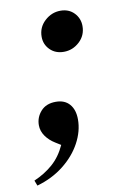

<svg xmlns="http://www.w3.org/2000/svg" viewBox="-77 -536 474 743"><g transform="rotate(-10 159.5 -164.5)"><path d="M200 -331Q167 -331 146 -352Q125 -373 125 -403Q125 -440 152 -465Q179 -490 214 -490Q247 -490 267.5 -468.5Q288 -447 288 -417Q288 -380 261.5 -355.5Q235 -331 200 -331ZM9 161 1 140Q43 122 75 94Q107 66 127 22L106 9Q83 -5 69 -25Q55 -45 55 -68Q55 -99 76 -122.5Q97 -146 135 -146Q170 -146 189 -124Q208 -102 208 -64Q208 -18 183.5 27.5Q159 73 114 108.5Q69 144 9 161Z"/></g></svg>

Font: DeepMind Serif Text
Style: Italic
Weight: 400
Italic angle: -12°
Designer: Frank Grießhammer / Modifications: Colophon Foundry
Foundry: Colophon Foundry
Version: Version 5.003; ttfautohint (v1.8.2)